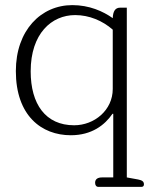

<svg xmlns="http://www.w3.org/2000/svg" viewBox="-20 -518 606 751"><path d="M365 213H533C541 213 543 208 543 203C543 192 536 187 520 184L476 176V-488H450C430 -488 422 -473 421 -447C383 -474 329 -498 263 -498C140 -498 42 -399 42 -240C42 -66 142 11 257 11C339 11 390 -29 420 -73H423V176H379C363 176 352 182 352 197C352 207 357 213 365 213ZM270 -28C158 -28 100 -111 100 -239C100 -387 182 -459 274 -459C329 -459 381 -437 421 -402V-170C421 -87 349 -28 270 -28Z"/></svg>

Font: Maitree Light
Style: Regular
Weight: 300
Designer: CadsonDemak Team
Foundry: CadsonDemak
Version: Version 1.000;PS 001.000;hotconv 1.0.88;makeotf.lib2.5.64775